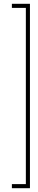

<svg xmlns="http://www.w3.org/2000/svg" viewBox="-20 -770 201 1010"><path d="M137.5 220H42.5V198.5H116V-728.5H42.5V-750H137.5Z"/></svg>

Font: Imbue 48pt Thin
Style: Regular
Weight: 250
Designer: Tyler Finck
Foundry: Etcetera Type Company
Version: Version 1.102